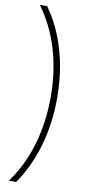

<svg xmlns="http://www.w3.org/2000/svg" viewBox="-112 -840 504 1123"><g transform="rotate(10 140.5 -278.0)"><path d="M223 -281Q223 -125 183 9Q143 143 72 244H29Q108 135 146.5 2Q185 -131 185 -280Q185 -429 146.5 -560Q108 -691 29 -800H72Q145 -699 184 -566.5Q223 -434 223 -281Z"/></g></svg>

Font: Noto Sans Malayalam ExtraCondensed ExtraLight
Style: Regular
Weight: 200
Width: 2
Designer: Jelle Bosma - Monotype Design Team
Foundry: Monotype Imaging Inc.
Version: Version 2.104; ttfautohint (v1.8.4.7-5d5b)